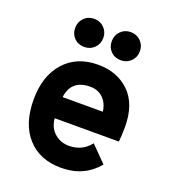

<svg xmlns="http://www.w3.org/2000/svg" viewBox="-135 -826 830 937"><g transform="rotate(20 280.0 -357.5)"><path d="M194 -581Q162 -581 141.5 -601.5Q121 -622 121 -654Q121 -685 142 -706Q163 -727 194 -727Q225 -727 246 -706Q267 -685 267 -654Q267 -623 246 -602Q225 -581 194 -581ZM50 -256Q50 -379 114.5 -451Q179 -523 289 -523Q389 -523 452 -461.5Q515 -400 515 -282Q515 -233 511 -205H178Q182 -157 213.5 -129.5Q245 -102 289 -102Q357 -102 399 -155L479 -74Q408 12 289 12Q178 12 114 -59Q50 -130 50 -256ZM179 -315H388Q382 -359 355.5 -384Q329 -409 289 -409Q191 -409 179 -315ZM311 -654Q311 -685 332 -706Q353 -727 384 -727Q415 -727 436 -706Q457 -685 457 -654Q457 -623 436 -602Q415 -581 384 -581Q352 -581 331.5 -601.5Q311 -622 311 -654Z"/></g></svg>

Font: ReCut ExtraBold
Style: Regular
Weight: 800
Designer: Giant Group (for alternate capitals set)
Version: Version 2.002;FEAKit 1.0